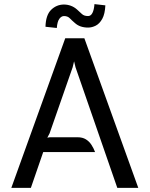

<svg xmlns="http://www.w3.org/2000/svg" viewBox="-20 -913 727 933"><path d="M35 0 297 -727H390L652 0H550L347 -586L340 -615L333 -586L221 -265L210 -244L222 -246H357Q381 -246 397.2 -236Q413.5 -226 424.2 -209.5Q435 -193 442 -174H190L130 0ZM256 -777 201 -783Q202.5 -839.5 228.2 -865Q254 -890.5 290 -891Q308 -891 324.2 -885Q340.5 -879 354 -867Q367.5 -855 378 -845Q388.5 -835 408 -835Q421.5 -835 429.2 -850.2Q437 -865.5 439 -893L492 -887Q490 -845 477 -821.5Q464 -798 445.5 -788.5Q427 -779 408 -779Q388.5 -779 372.2 -784.5Q356 -790 343 -802Q329 -814 318.8 -824.5Q308.5 -835 291 -835Q278.5 -835 268.5 -821.8Q258.5 -808.5 256 -777Z"/></svg>

Font: Expletus Sans
Style: Regular
Weight: 400
Designer: Jasper de Waard
Foundry: Designtown
Version: Version 7.500